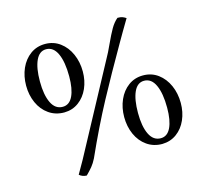

<svg xmlns="http://www.w3.org/2000/svg" viewBox="-107 -806 1078 996"><g transform="rotate(-15 432.5 -307.5)"><path d="M239.7 -16.6 498 -496.6Q509.3 -515.6 529.8 -560.5Q551.8 -608.4 567.9 -636.2Q584 -664.1 605 -681.6Q621.6 -681.6 630.9 -678.2Q640.1 -674.8 650.4 -668L612.8 -604.5L582 -551.3Q501.5 -412.1 434.3 -287.4Q367.2 -162.6 298.3 -8.8Q286.6 14.6 273.2 31Q259.8 47.4 239.7 67.4Q228.5 67.4 218.3 63.5Q208 59.6 200.2 52.7Q211.9 31.2 239.7 -16.6ZM359.4 -459.5Q359.4 -410.6 341.3 -369.6Q323.2 -328.6 289.8 -304Q256.3 -279.3 212.4 -278.8Q165.5 -278.8 129.9 -303.7Q94.2 -328.6 75.2 -371.1Q56.2 -413.6 56.2 -463.9Q56.2 -514.2 74.7 -556.2Q93.3 -598.1 127.4 -623Q161.6 -647.9 206.5 -647.9Q252 -647.9 286.6 -622.3Q321.3 -596.7 340.3 -553.7Q359.4 -510.7 359.4 -459.5ZM130.9 -466.8Q130.9 -394 151.4 -351.6Q171.9 -309.1 211.9 -309.1Q248 -309.1 266.4 -347.7Q284.7 -386.2 284.7 -453.6Q284.7 -530.8 264.4 -575.4Q244.1 -620.1 204.6 -620.1Q168.5 -620.1 149.7 -579.3Q130.9 -538.6 130.9 -466.8ZM808.1 -170.4Q808.1 -121.1 790 -80.1Q772 -39.1 738.5 -14.6Q705.1 9.8 661.1 10.7Q614.3 10.7 578.9 -14.2Q543.5 -39.1 524.4 -81.5Q505.4 -124 505.4 -174.8Q505.4 -225.1 523.9 -267.1Q542.5 -309.1 576.4 -334Q610.4 -358.9 655.3 -358.9Q700.7 -358.9 735.4 -333.3Q770 -307.6 789.1 -264.6Q808.1 -221.7 808.1 -170.4ZM580.1 -177.2Q580.1 -104.5 600.6 -62.3Q621.1 -20 661.1 -20Q696.8 -20 715.1 -58.6Q733.4 -97.2 733.4 -164.6Q733.4 -241.7 713.1 -286.1Q692.9 -330.6 653.3 -330.6Q617.2 -330.6 598.6 -289.8Q580.1 -249 580.1 -177.2Z"/></g></svg>

Font: Radley
Style: Regular
Weight: 400
Designer: Vernon Adams
Foundry: Vernon Adams
Version: Version 1.003; ttfautohint (v1.6)